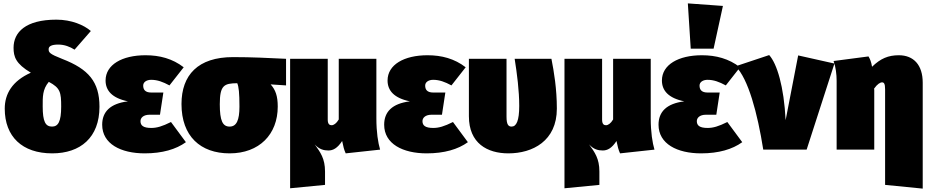

<svg xmlns="http://www.w3.org/2000/svg" viewBox="-20 -883 5490 1133"><path d="M348 -535C271 -565 267 -574 267 -593C267 -610 284 -620 324 -620C361 -620 393 -607 420 -590L516 -700C476 -735 402 -767 313 -767C130 -767 60 -692 60 -601C60 -548 73 -507 162 -454C52 -405 8 -329 8 -242C8 -77 111 22 288 22C454 22 567 -71 567 -253C567 -400 503 -475 348 -535ZM287 -136C248 -136 232 -166 232 -255C232 -310 230 -355 268 -400C336 -364 341 -338 341 -254C341 -165 323 -136 287 -136Z M839 -557C700 -557 603 -501 603 -408C603 -349 641 -304 735 -285C630 -272 583 -223 583 -147C583 -34 693 22 834 22C938 22 1019 -2 1077 -44L989 -163C937 -137 905 -128 873 -128C826 -128 809 -142 809 -168C809 -187 825 -206 863 -206H924L944 -337H872C837 -337 825 -354 825 -378C825 -400 847 -412 872 -412C909 -412 941 -400 980 -379L1064 -486C998 -537 922 -557 839 -557Z M1668 -536C1564 -541 1465 -546 1355 -546C1148 -546 1051 -440 1051 -269C1051 -79 1163 22 1335 22C1510 22 1619 -90 1619 -254C1619 -316 1606 -353 1577 -385L1668 -379ZM1335 -136C1294 -136 1277 -170 1277 -268C1277 -381 1303 -391 1380 -392C1389 -371 1393 -334 1393 -254C1393 -174 1376 -136 1335 -136Z M2223 0C2211 -41 2201 -102 2201 -185V-536H1979V-178C1965 -154 1949 -144 1937 -144C1925 -144 1914 -150 1914 -177V-536H1692V228L1898 208V129C1898 53 1871 16 1837 -31C1864 -1 1892 5 1918 5C1945 5 1971 -8 1999 -51C2006 -17 2010 0 2020 22Z M2503 -557C2364 -557 2267 -501 2267 -408C2267 -349 2305 -304 2399 -285C2294 -272 2247 -223 2247 -147C2247 -34 2357 22 2498 22C2602 22 2683 -2 2741 -44L2653 -163C2601 -137 2569 -128 2537 -128C2490 -128 2473 -142 2473 -168C2473 -187 2489 -206 2527 -206H2588L2608 -337H2536C2501 -337 2489 -354 2489 -378C2489 -400 2511 -412 2536 -412C2573 -412 2605 -400 2644 -379L2728 -486C2662 -537 2586 -557 2503 -557Z M3234 -536H3017C3031 -448 3044 -348 3044 -258C3044 -170 3027 -136 2999 -136C2981 -136 2969 -146 2969 -194V-536H2747V-197C2747 -37 2856 22 2980 22C3123 22 3266 -51 3266 -242C3266 -359 3249 -460 3234 -536Z M3842 0C3830 -41 3820 -102 3820 -185V-536H3598V-178C3584 -154 3568 -144 3556 -144C3544 -144 3533 -150 3533 -177V-536H3311V228L3517 208V129C3517 53 3490 16 3456 -31C3483 -1 3511 5 3537 5C3564 5 3590 -8 3618 -51C3625 -17 3629 0 3639 22Z M4039 -863 4056 -596H4191L4246 -848ZM4122 -557C3983 -557 3886 -501 3886 -408C3886 -349 3924 -304 4018 -285C3913 -272 3866 -223 3866 -147C3866 -34 3976 22 4117 22C4221 22 4302 -2 4360 -44L4272 -163C4220 -137 4188 -128 4156 -128C4109 -128 4092 -142 4092 -168C4092 -187 4108 -206 4146 -206H4207L4227 -337H4155C4120 -337 4108 -354 4108 -378C4108 -400 4130 -412 4155 -412C4192 -412 4224 -400 4263 -379L4347 -486C4281 -537 4205 -557 4122 -557Z M4519 -558 4321 -492C4395 -419 4450 -216 4484 0H4740L4904 -508L4690 -556L4616 -174C4606 -373 4565 -507 4519 -558Z M5284 -557C5222 -557 5176 -538 5126 -489C5121 -519 5114 -535 5105 -550L4899 -523C4912 -487 4917 -444 4917 -406V0H5139V-353L5138 -360C5157 -387 5174 -397 5185 -397C5196 -397 5203 -390 5203 -356V208L5425 230V-395C5425 -500 5371 -557 5284 -557Z"/></svg>

Font: Fira Sans Ultra
Style: Regular
Weight: 950
Designer: Carrois Corporate & Edenspiekermann AG
Foundry: Carrois Corporate GbR & Edenspiekermann AG
Version: Version 4.203;PS 004.203;hotconv 1.0.88;makeotf.lib2.5.64775